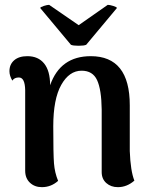

<svg xmlns="http://www.w3.org/2000/svg" viewBox="-20 -759 623 793"><path d="M336 -574Q327 -570 304.5 -570Q282 -570 273 -574L146 -726Q147 -730 161 -734.5Q175 -739 183 -739L305 -655L425 -739Q433 -739 447.5 -734.5Q462 -730 463 -726ZM516 -135Q519 -53 535 -13Q504 14 467 14Q438 14 419 -3Q400 -20 400 -48V-307Q399 -389 381 -428Q363 -467 317 -467Q266 -467 233 -408.5Q200 -350 200 -237Q200 -122 203 -84Q206 -46 220 -12Q191 14 153 14Q123 14 103.5 -4.5Q84 -23 84 -54V-387Q83 -439 58 -439Q39 -439 31 -426Q19 -446 19 -465Q19 -493 38.5 -510Q58 -527 93 -527Q138 -527 162.5 -496.5Q187 -466 187 -407Q229 -527 355 -527Q516 -527 516 -324Z"/></svg>

Font: Arima Koshi Semi Bold
Style: Regular
Weight: 600
Designer: Joana Correia and Natanael Gama
Foundry: NDISCOVER
Version: Version 1.019;PS 001.019;hotconv 1.0.88;makeotf.lib2.5.64775